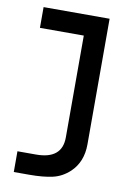

<svg xmlns="http://www.w3.org/2000/svg" viewBox="-81 -751 545 802"><g transform="rotate(10 191.5 -350.0)"><path d="M224 -180V-612H38V-700H318V-167Q318 -93 271 -48Q239 -18 199 -9Q159 0 101 0H35V-88H114Q224 -88 224 -180Z"/></g></svg>

Font: Baumans
Style: Regular
Weight: 400
Designer: Henadij Zarechnjuk
Foundry: Cyreal (www.cyreal.org)
Version: Version 001.001